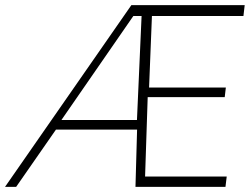

<svg xmlns="http://www.w3.org/2000/svg" viewBox="-46 -731 978 751"><path d="M194.3 -261.7H489.7L507.8 -668.5H475.6ZM-26.4 0 467.8 -710.9H911.1L906.2 -668.5H548.3L537.1 -388.7H837.4L833 -351.1H531.7L521.5 -40.5H840.8L835.9 0H483.9L490.2 -224.1H172.9L17.1 0Z"/></svg>

Font: Muli
Style: ExtraLightItalic
Weight: 200
Italic angle: -7°
Designer: Vernon Adams
Foundry: newtypography
Version: Version 2.0; ttfautohint (v1.00rc1.2-2d82) -l 8 -r 50 -G 200